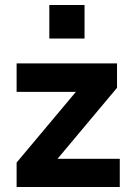

<svg xmlns="http://www.w3.org/2000/svg" viewBox="-20 -743 520 763"><path d="M46 0V-97L311 -413V-378H46V-491H445V-394L176 -73V-112H456V0ZM176 -590V-723H316V-590Z"/></svg>

Font: Nunito Sans 12pt ExtraBold
Style: Regular
Weight: 800
Designer: Vernon Adams
Foundry: Vernon Adams
Version: Version 3.101;gftools[0.9.27]